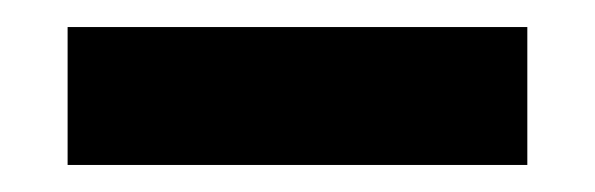

<svg xmlns="http://www.w3.org/2000/svg" viewBox="-20 -775 440 142"><path d="M370 -653H30V-755H370Z"/></svg>

Font: Be Vietnam Black
Style: Regular
Weight: 900
Designer: Lam Bao; Tony Le; Vietanh Nguyen
Foundry: Yellow Type Foundry
Version: Version 5.000